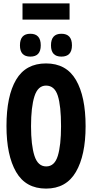

<svg xmlns="http://www.w3.org/2000/svg" viewBox="-20 -1098 540 1126"><path d="M250 8Q368 8 425 -89.5Q482 -187 482 -358Q482 -532 425.5 -629Q369 -726 250 -726Q131 -726 74.5 -630.5Q18 -535 18 -359Q18 -187 74.5 -89.5Q131 8 250 8ZM251 -122Q202 -122 182 -184.5Q162 -247 162 -358Q162 -470 182 -533Q202 -596 250 -596Q300 -596 319 -536.5Q338 -477 338 -358Q338 -246 319 -184Q300 -122 251 -122ZM340 -766Q402 -766 402 -832Q402 -900 340 -900Q279 -900 279 -832Q279 -766 340 -766ZM158 -766Q219 -766 219 -832Q219 -900 158 -900Q97 -900 97 -832Q97 -766 158 -766ZM112 -983V-1078H388V-983Z"/></svg>

Font: Noto Sans Mono Condensed Extra
Style: Regular
Weight: 800
Width: 3
Designer: Monotype Design Team
Foundry: Monotype Imaging Inc.
Version: Version 1.900